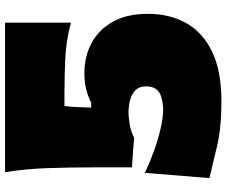

<svg xmlns="http://www.w3.org/2000/svg" viewBox="-86 -762 867 734"><g transform="rotate(-90 347.0 -394.5)"><path d="M326.7 19Q225.6 19 152.3 1.5Q79.1 -16.1 33.7 -26.9L53.7 -273.9Q91.8 -255.4 136.2 -239.3Q180.7 -223.1 223.4 -213.4Q266.1 -203.6 298.3 -203.6Q345.2 -206.1 364.7 -221.4Q384.3 -236.8 384.3 -269.5Q384.3 -331.5 289.6 -336.4Q266.1 -336.4 238.3 -331.5Q210.4 -326.7 188.5 -314.9L74.7 -323.2V-468.3Q74.7 -559.6 71.8 -645.3Q68.8 -731 56.2 -808.1H627.9V-556.2Q560.1 -574.7 492.2 -577.9Q424.3 -581.1 357.4 -581.1H309.1Q304.7 -546.9 304.2 -510.7L303.2 -479H321.8Q347.2 -491.7 374.5 -498.3Q401.9 -504.9 434.6 -504.9Q498.5 -504.9 549.8 -477.5Q601.1 -450.2 631.3 -396.2Q661.6 -342.3 661.6 -262.2Q661.6 -179.7 626.5 -116.2Q591.3 -52.7 517.3 -16.8Q443.4 19 326.7 19Z"/></g></svg>

Font: Pinar Black
Style: Regular
Weight: 900
Designer: Amin Abedi
Version: Version 3.000